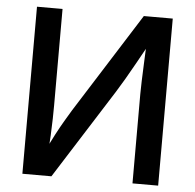

<svg xmlns="http://www.w3.org/2000/svg" viewBox="-52 -781 847 833"><g transform="rotate(5 371.5 -364.0)"><path d="M667 0H555.2V-390.1Q555.2 -410.6 556.4 -445.6Q557.6 -480.5 559.6 -526.9Q561.5 -573.2 564 -627.4L581.1 -620.6Q549.8 -564 526.4 -522Q502.9 -480 484.4 -448.2Q465.8 -416.5 448.7 -389.2L202.1 0H75.7V-727.5H187V-307.1Q187 -284.7 186.3 -249.8Q185.5 -214.8 183.6 -175Q181.6 -135.3 178.7 -98.1L165.5 -106.4Q183.6 -145.5 201.9 -180.4Q220.2 -215.3 237.1 -243.9Q253.9 -272.5 266.1 -292.5L541 -727.5H667Z"/></g></svg>

Font: Inter 20pt Medium
Style: Regular
Weight: 500
Version: Version 4.001;git-66647c0bb